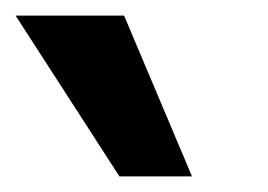

<svg xmlns="http://www.w3.org/2000/svg" viewBox="-23 -787 343 246"><path d="M130 -561 -3 -767H136L223 -561Z"/></svg>

Font: Muli ExtraBold
Style: Italic
Weight: 800
Italic angle: -4.541°
Designer: Vernon Adams
Foundry: Vernon Adams
Version: Version 2.000